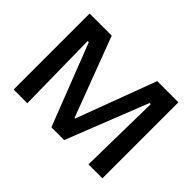

<svg xmlns="http://www.w3.org/2000/svg" viewBox="-126 -919 1179 1179"><g transform="rotate(45 463.5 -330.0)"><path d="M78 0V-660H270L466 -141H471L665 -660H849V0H728L737 -532H727L517 0H406L199 -532H189L197 0Z"/></g></svg>

Font: Bricolage Grotesque 10pt SemiBold
Style: Regular
Weight: 600
Designer: Mathieu Triay
Foundry: Atelier Triay
Version: Version 1.000; ttfautohint (v1.8.4.7-5d5b);gftools[0.9.29]